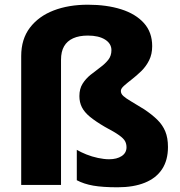

<svg xmlns="http://www.w3.org/2000/svg" viewBox="-20 -785 765 815"><path d="M626 -589Q626 -555 613 -529Q600 -503 580 -483.5Q560 -464 540 -448.5Q520 -433 506.5 -421Q493 -409 493 -399Q493 -387 503.5 -377.5Q514 -368 536 -355Q558 -342 592 -321Q625 -299 647.5 -277Q670 -255 681.5 -227.5Q693 -200 693 -161Q693 -105 668 -67Q643 -29 595 -9.5Q547 10 479 10Q416 10 376 3Q336 -4 306 -20V-149Q323 -139 346.5 -129.5Q370 -120 396 -114.5Q422 -109 443 -109Q476 -109 496.5 -122.5Q517 -136 517 -160Q517 -174 511 -185.5Q505 -197 485.5 -211Q466 -225 426 -246Q385 -270 361.5 -289.5Q338 -309 327.5 -330Q317 -351 317 -377Q317 -408 330.5 -429.5Q344 -451 364.5 -467.5Q385 -484 405.5 -499Q426 -514 439.5 -531Q453 -548 453 -572Q453 -600 426 -617Q399 -634 353 -634Q316 -634 290.5 -622.5Q265 -611 252 -588.5Q239 -566 239 -531V0H70V-547Q70 -619 107 -667.5Q144 -716 207.5 -740.5Q271 -765 353 -765Q433 -765 494.5 -745.5Q556 -726 591 -687Q626 -648 626 -589Z"/></svg>

Font: Noto Sans Symbols ExtraBold
Style: Regular
Weight: 800
Version: Version 2.002